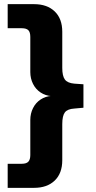

<svg xmlns="http://www.w3.org/2000/svg" viewBox="-20 -725 462 925"><path d="M17 180V64H85Q107 64 116.5 54Q126 44 126 22V-147Q126 -178 139 -204Q152 -230 175.5 -245.5Q199 -261 228 -263V-262Q199 -264 175.5 -279.5Q152 -295 139 -321Q126 -347 126 -378V-547Q126 -570 116.5 -579.5Q107 -589 85 -589H17V-705H144Q207 -705 243.5 -670Q280 -635 280 -572V-398Q280 -359 292.5 -342Q305 -325 338 -322L382 -319V-206L338 -202Q305 -200 292.5 -183.5Q280 -167 280 -127V47Q280 110 243.5 145Q207 180 144 180Z"/></svg>

Font: Nunito Sans 10pt ExtraBold
Style: Regular
Weight: 800
Designer: Vernon Adams
Foundry: Vernon Adams
Version: Version 3.101;gftools[0.9.27]